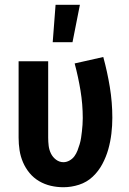

<svg xmlns="http://www.w3.org/2000/svg" viewBox="-20 -777 540 805"><path d="M246 8Q219 8 193 2Q167 -4 144 -17.5Q121 -31 104 -51.5Q87 -72 76.5 -96.5Q66 -121 62 -147Q58 -173 58 -200V-520H182V-200Q182 -183 184 -166Q186 -149 193.5 -133.5Q201 -118 215 -107.5Q229 -97 246 -97Q259 -97 271.5 -104Q284 -111 292 -122Q300 -133 305 -146Q310 -159 314 -172.5Q318 -186 320 -199.5Q322 -213 323.5 -226.5Q325 -240 326 -254Q327 -268 327 -282Q327 -340 317.5 -397.5Q308 -455 293 -511L413 -538Q430 -476 440.5 -412Q451 -348 451 -283Q451 -250 447 -216.5Q443 -183 434 -151Q425 -119 409 -89Q393 -59 368.5 -36Q344 -13 311.5 -2.5Q279 8 246 8ZM201 -600 213 -757H315L284 -600Z"/></svg>

Font: Iosevka Curly Extrabold
Style: Regular
Weight: 800
Monospace: yes
Designer: Belleve Invis
Foundry: Belleve Invis
Version: Version 22.1.2; ttfautohint (v1.8.4)